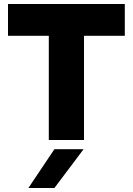

<svg xmlns="http://www.w3.org/2000/svg" viewBox="-20 -699 664 960"><path d="M224 1V-520H20V-679H604V-520H400V1ZM122 241 252 47H398L252 241Z"/></svg>

Font: Teachers ExtraBold
Style: Regular
Weight: 800
Designer: Alfredo Marco Pradil, Chank Diesel
Version: Version 1.001